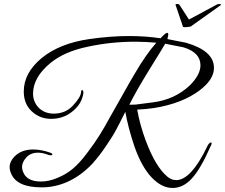

<svg xmlns="http://www.w3.org/2000/svg" viewBox="-20 -869 1118 953"><path d="M918 -772 872 -843C868 -851 858 -849 858 -849C852 -849 850 -847 852 -843L888 -737C888 -733 902 -733 926 -737L1075 -843C1085 -844 1069 -856 1050 -843ZM602 -314C611 -263 626 -205 648 -140C671 -75 699 -24 732 11C765 46 800 64 836 64C872 64 904 48 932 17C961 -14 993 -69 1028 -149C1036 -165 1024 -168 1012 -149C952 -22 899 25 855 25C838 25 824 19 811 8C772 -24 736 -84 703 -172C684 -223 670 -274 661 -325C690 -326 718 -329 746 -333C838 -348 912 -377 969 -419C1018 -456 1042 -493 1042 -532C1042 -589 996 -630 903 -657L811 -675L815 -695C816 -702 814 -706 810 -706C804 -706 793 -697 777 -679C677 -694 560 -695 423 -675C326 -661 247 -630 187 -581C128 -532 98 -477 98 -415C98 -374 111 -341 138 -316C165 -291 197 -279 234 -279C283 -279 324 -297 358 -333C378 -354 390 -379 394 -408C394 -416 392 -421 388 -422C385 -423 383 -419 382 -410C381 -394 367 -372 342 -345C317 -318 285 -305 246 -305C183 -305 144 -352 144 -404C144 -458 173 -509 230 -556C276 -594 338 -621 415 -637C493 -654 572 -662 652 -662C687 -662 721 -660 756 -657C723 -620 687 -569 648 -502C635 -480 615 -446 589 -399L524 -284C491 -224 464 -177 412 -109C361 -41 321 -9 265 14C237 26 210 32 183 32C136 32 107 16 95 -15C88 -32 83 -57 111 -88C140 -119 183 -115 224 -99C230 -98 235 -98 238 -99C243 -103 240 -107 230 -111C199 -122 171 -127 144 -127C105 -127 74 -115 51 -91C20 -58 26 -29 35 -8C54 38 104 61 187 61C266 61 356 31 439 -57C462 -83 485 -112 506 -144C528 -176 545 -203 556 -224C567 -245 583 -275 602 -314ZM622 -349C643 -392 676 -450 721 -523C766 -596 793 -639 800 -652L891 -634C947 -617 975 -587 975 -545C975 -513 957 -480 922 -445C872 -398 811 -370 739 -361L654 -350C635 -349 627 -349 622 -349Z"/></svg>

Font: VL Great Vibes
Style: Regular
Weight: 400
Designer: Robert E. Leuschke
Foundry: Robert E. Leuschke
Version: Version 1.001